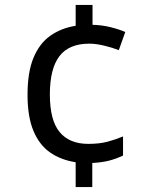

<svg xmlns="http://www.w3.org/2000/svg" viewBox="-20 -744 612 774"><path d="M353 -644Q391 -643 425.5 -634.5Q460 -626 485 -615L459 -542Q433 -552 400 -560Q367 -568 340 -568Q258 -568 219.5 -517.5Q181 -467 181 -363Q181 -259 220.5 -211.5Q260 -164 336 -164Q380 -164 412.5 -172.5Q445 -181 476 -194V-117Q449 -104 420 -96.5Q391 -89 352 -87V10H285V-90Q226 -99 182.5 -129Q139 -159 115 -216Q91 -273 91 -362Q91 -453 115 -511Q139 -569 183 -600Q227 -631 285 -640V-724H353Z"/></svg>

Font: Noto Sans Old South Arabian
Style: Regular
Weight: 400
Designer: Monotype Design Team
Foundry: Monotype Imaging Inc.
Version: Version 2.001; ttfautohint (v1.8.4.7-5d5b)